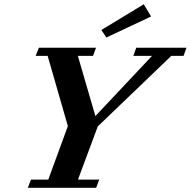

<svg xmlns="http://www.w3.org/2000/svg" viewBox="-20 -889 903 909"><path d="M483.4 -711.4 460 -747.1 660.6 -868.7 695.3 -811ZM111.8 0 126.5 -38.6H208.5L301.3 -292L205.6 -624.5H148.9L164.1 -663.1H434.6L420.4 -624.5H348.6L431.6 -339.4L699.7 -624.5H611.3L625 -663.1H862.8L849.1 -624.5H791L442.9 -290.5L349.1 -38.6H449.7L435.1 0Z"/></svg>

Font: Elstob 8pt
Style: Bold Italic
Weight: 700
Italic angle: -20°
Designer: Peter S. Baker
Version: Version 1.015